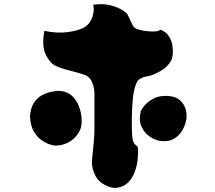

<svg xmlns="http://www.w3.org/2000/svg" viewBox="-20 -831 1040 927"><path d="M659 -452Q646 -445 640.5 -433.5Q635 -422 630 -405Q624 -383 621 -350.5Q618 -318 617 -283.5Q616 -249 616.5 -218Q617 -187 619 -168Q622 -143 631.5 -134Q641 -125 645 -122Q648 -97 645 -64.5Q642 -32 630.5 -1Q619 30 597 51.5Q575 73 540 76Q517 78 486.5 62Q456 46 442 20Q429 -6 426 -24Q423 -42 424 -53Q424 -61 427 -88Q430 -115 433 -147.5Q436 -180 436 -204V-382Q435 -410 423.5 -436.5Q412 -463 381 -472Q351 -482 310.5 -492Q270 -502 245 -515Q220 -528 200.5 -568.5Q181 -609 194 -682Q256 -669 307.5 -676Q359 -683 387 -699Q415 -716 426 -749Q437 -782 430 -808Q478 -815 513.5 -805.5Q549 -796 570.5 -782.5Q592 -769 595 -762Q600 -752 606 -740Q612 -728 619 -712Q626 -696 643 -690.5Q660 -685 671 -683Q679 -682 696.5 -680Q714 -678 731 -679.5Q748 -681 754 -688Q781 -678 794.5 -657.5Q808 -637 812 -613.5Q816 -590 814 -569.5Q812 -549 807 -540Q797 -521 778.5 -504.5Q760 -488 718 -470Q700 -463 686.5 -461.5Q673 -460 659 -452ZM213 -384Q257 -397 286.5 -389.5Q316 -382 334.5 -361.5Q353 -341 362.5 -314Q372 -287 374 -260Q378 -220 359.5 -190Q341 -160 311 -144Q281 -128 249 -128Q235 -128 215 -135.5Q195 -143 175 -158.5Q155 -174 141 -200.5Q127 -227 125 -266Q125 -286 132 -309Q139 -332 158 -352.5Q177 -373 213 -384ZM785 -368Q825 -367 847 -348.5Q869 -330 876.5 -303.5Q884 -277 879 -251Q874 -225 859.5 -200.5Q845 -176 820 -161Q795 -146 758 -150Q730 -153 703 -171.5Q676 -190 662.5 -221.5Q649 -253 660 -295Q663 -303 677.5 -321Q692 -339 719 -354Q746 -369 785 -368Z"/></svg>

Font: Potta One
Style: Regular
Weight: 400
Designer: 108,108go
Foundry: Font Zone 108
Version: Version 1.000